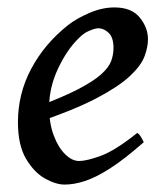

<svg xmlns="http://www.w3.org/2000/svg" viewBox="-20 -477 443 517"><path d="M378.4 -371.1Q378.4 -349.6 368.9 -324.7Q359.4 -299.8 329.3 -271.7Q299.3 -243.7 239.3 -212.2Q179.2 -180.7 78.1 -146.5L74.7 -187.5Q147 -214.4 189.5 -236.3Q231.9 -258.3 252.4 -276.9Q272.9 -295.4 279.3 -312.5Q285.6 -329.6 285.6 -348.1Q285.6 -376 272.7 -388.4Q259.8 -400.9 244.6 -400.9Q236.8 -400.9 221.2 -394.5Q205.6 -388.2 192.4 -374.5Q160.6 -343.8 136.5 -292.7Q112.3 -241.7 112.3 -188Q112.3 -145.5 124.5 -112.8Q136.7 -80.1 155.3 -61.8Q173.8 -43.5 192.9 -43.5Q213.4 -43.5 252 -57.6Q290.5 -71.8 349.6 -119.1Q355 -116.2 360.4 -106.9Q365.7 -97.7 367.2 -94.2Q314 -47.4 275.4 -22.9Q236.8 1.5 208 10.7Q179.2 20 153.8 20Q130.4 20 101.1 3.7Q71.8 -12.7 50 -49.6Q28.3 -86.4 28.3 -147.9Q28.3 -224.6 64 -291.7Q99.6 -358.9 163.6 -409.7Q186 -427.2 220.5 -442.1Q254.9 -457 288.1 -457Q334 -457 356.2 -429.9Q378.4 -402.8 378.4 -371.1Z"/></svg>

Font: Gentium Book Plus
Style: Italic
Weight: 400
Italic angle: -8°
Designer: Victor Gaultney, Annie Olsen, Iska Routamaa, Becca Hirsbrunner
Foundry: SIL International
Version: Version 6.101